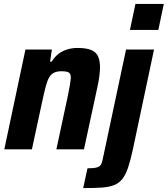

<svg xmlns="http://www.w3.org/2000/svg" viewBox="-20 -763 857 981"><path d="M2 0 110 -510H245L236 -448H244Q260 -474 280.5 -489Q301 -504 325.5 -511Q350 -518 376 -518Q421 -518 446 -507.5Q471 -497 481 -475Q491 -453 491 -419Q491 -400 487.5 -373Q484 -346 477 -315L409 0H268L327 -275Q334 -308 337.5 -330.5Q341 -353 342 -365Q342 -380 337 -387Q332 -394 321.5 -396.5Q311 -399 294 -399Q271 -399 256 -391.5Q241 -384 231.5 -368Q222 -352 214.5 -324Q207 -296 198 -255L143 0ZM644 -610 672 -743H817L789 -610ZM405 198 427 97Q461 97 476.5 92Q492 87 497.5 75Q503 63 506 45L624 -510H767L659 0Q647 56 634.5 93Q622 130 605 151.5Q588 173 562.5 183Q537 193 498.5 195.5Q460 198 405 198Z"/></svg>

Font: Saira SemiCondensed
Style: Bold Italic
Weight: 700
Width: 4
Italic angle: -12°
Designer: Hector Gatti with collaboration of the Omnibus-Type team
Foundry: Omnibus-Type
Version: Version 1.101